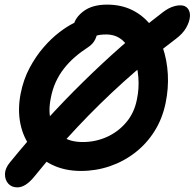

<svg xmlns="http://www.w3.org/2000/svg" viewBox="-20 -729 841 830"><path d="M55 81Q30 81 15.5 64.5Q1 48 1.5 23Q2 -2 23 -27Q97 -118 176.5 -205.5Q256 -293 339 -374.5Q422 -456 505.5 -529.5Q589 -603 671 -666Q699 -689 720 -697.5Q741 -706 760 -706Q781 -706 792 -692Q803 -678 801 -656Q799 -634 784.5 -608.5Q770 -583 739 -560Q617 -468 513.5 -374.5Q410 -281 315.5 -180.5Q221 -80 127 36Q90 81 55 81ZM330 10Q260 10 205.5 -16.5Q151 -43 115.5 -89Q80 -135 68 -195Q56 -255 69 -323Q81 -385 108 -435.5Q135 -486 168.5 -524.5Q202 -563 236 -589Q270 -615 297.5 -628.5Q325 -642 340 -642Q369 -642 384 -628.5Q399 -615 400 -596Q401 -577 391 -557.5Q381 -538 361 -525Q330 -505 303.5 -482Q277 -459 256 -432Q235 -405 220.5 -373Q206 -341 199 -302Q188 -246 201 -204Q214 -162 249 -138.5Q284 -115 338 -115Q393 -115 442 -137Q491 -159 526 -200.5Q561 -242 572 -300Q582 -347 578 -396Q574 -445 556.5 -487Q539 -529 510 -554.5Q481 -580 439 -580Q413 -580 397.5 -575Q382 -570 369.5 -564.5Q357 -559 338 -559Q316 -559 304 -574Q292 -589 298 -619Q305 -654 342.5 -681.5Q380 -709 443 -709Q504 -709 551.5 -685.5Q599 -662 632 -620Q665 -578 683.5 -524Q702 -470 705.5 -408.5Q709 -347 696 -284Q682 -216 648 -162Q614 -108 564.5 -69.5Q515 -31 455 -10.5Q395 10 330 10Z"/></svg>

Font: Shantell Sans Light SemiBold
Style: Italic
Weight: 600
Italic angle: -11°
Version: Version 1.011;[c5ecc13dd]